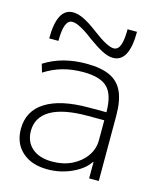

<svg xmlns="http://www.w3.org/2000/svg" viewBox="-114 -833 765 924"><g transform="rotate(15 268.5 -371.0)"><path d="M210 10Q131 10 84 -32Q37 -74 37 -146Q37 -235 111.5 -282Q186 -329 325 -329H414Q414 -415 378.5 -451Q343 -487 257 -487Q202 -487 155.5 -474Q109 -461 65 -433L53 -474Q99 -503 150.5 -516.5Q202 -530 261 -530Q334 -530 378.5 -509.5Q423 -489 443.5 -444Q464 -399 464 -326V0H416V-82H414Q388 -42 331 -16Q274 10 210 10ZM223 -32Q277 -32 320 -53Q363 -74 388.5 -110Q414 -146 414 -189V-289H330Q209 -289 147.5 -253Q86 -217 86 -149Q86 -95 122 -63.5Q158 -32 223 -32ZM376 -590Q352 -590 322.5 -605Q293 -620 250 -651Q214 -679 187 -693Q160 -707 144 -707Q123 -707 112.5 -681.5Q102 -656 102 -601H56Q56 -752 136 -752Q160 -752 190 -737.5Q220 -723 262 -691Q299 -663 325.5 -649Q352 -635 367 -635Q389 -635 399 -661Q409 -687 409 -741H456Q456 -590 376 -590Z"/></g></svg>

Font: M PLUS 2 Thin Light
Style: Regular
Weight: 300
Version: Version 1.001